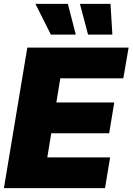

<svg xmlns="http://www.w3.org/2000/svg" viewBox="-31 -974 686 994"><path d="M-10.7 0 110.4 -727.5H634.8L607.4 -568.4H281.2L260.7 -443.4H560.5L534.2 -284.2H234.4L213.9 -159.2H539.1L512.7 0ZM232.4 -794.9 152.3 -954.1H320.3L361.3 -794.9ZM424.8 -794.9 382.8 -954.1H541L550.8 -794.9Z"/></svg>

Font: Inter Tight Black
Style: Italic
Weight: 900
Italic angle: -9.39999°
Designer: Rasmus Andersson
Foundry: rsms
Version: Version 3.004; ttfautohint (v1.8.4.7-5d5b)